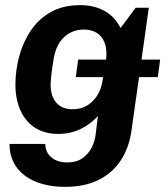

<svg xmlns="http://www.w3.org/2000/svg" viewBox="-20 -541 643 747"><path d="M275 -241 284 -309H603L594 -241ZM233 186Q185 186 145.5 175Q106 164 77 142.5Q48 121 32.5 90Q17 59 17 19H156Q156 38 165.5 54.5Q175 71 194.5 81Q214 91 242 91Q277 91 300 75Q323 59 336 34.5Q349 10 352 -17L361 -90Q334 -59 294.5 -39.5Q255 -20 206 -20Q154 -20 117 -43.5Q80 -67 60 -110.5Q40 -154 40 -212Q40 -268 55 -323Q70 -378 100.5 -423Q131 -468 178.5 -494.5Q226 -521 292 -521Q346 -521 386 -499Q426 -477 449 -432L508 -511H559L492 -36Q483 32 450.5 82Q418 132 363.5 159Q309 186 233 186ZM263 -116Q307 -116 337.5 -144.5Q368 -173 377 -217Q383 -248 388.5 -279.5Q394 -311 394 -332Q394 -376 371 -401Q348 -426 305 -426Q278 -426 254 -414Q230 -402 213 -377.5Q196 -353 189 -314Q182 -272 179.5 -247.5Q177 -223 177 -211Q177 -167 199 -141.5Q221 -116 263 -116Z"/></svg>

Font: Chivo SemiBold
Style: Italic
Weight: 600
Italic angle: -8.05°
Designer: Hector Gatti
Foundry: Omnibus-Type
Version: Version 2.002